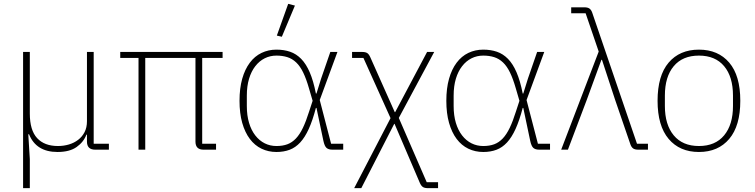

<svg xmlns="http://www.w3.org/2000/svg" viewBox="-20 -778 3925 998"><path d="M100 200V-508H135V-188Q135 -101 173 -60Q211 -19 281 -19Q311 -19 338 -27Q365 -35 386 -51Q407 -67 419.5 -91Q432 -115 432 -148V-508H467V-31H546V0H475Q432 0 432 -42V-78H429Q415 -40 378.5 -14Q342 12 279 12Q168 12 131 -80H127L135 49V200Z M1031 -31H1103V0H1038Q996 0 996 -42V-477H735V0H700V-477H605V-508H1137V-477H1031Z M1764 0H1708Q1688 0 1677.5 -9Q1667 -18 1661 -46L1625 -217H1622Q1605 -152 1585 -108Q1565 -64 1540.5 -37.5Q1516 -11 1485.5 0.5Q1455 12 1417 12Q1375 12 1339.5 -5Q1304 -22 1278.5 -56Q1253 -90 1239 -139.5Q1225 -189 1225 -254Q1225 -319 1239 -368.5Q1253 -418 1278.5 -452Q1304 -486 1339.5 -503Q1375 -520 1417 -520Q1456 -520 1488 -509Q1520 -498 1545.5 -472Q1571 -446 1590 -402Q1609 -358 1622 -292H1625L1649 -369L1697 -508H1734L1642 -258L1701 -31H1764ZM1417 -19Q1449 -19 1473.5 -28Q1498 -37 1518 -58Q1538 -79 1554.5 -113.5Q1571 -148 1587 -199L1605 -254L1586 -319Q1572 -368 1556 -401Q1540 -434 1519.5 -453.5Q1499 -473 1473.5 -481Q1448 -489 1417 -489Q1384 -489 1356 -475Q1328 -461 1307 -434Q1286 -407 1274.5 -368.5Q1263 -330 1263 -281V-227Q1263 -178 1274.5 -139.5Q1286 -101 1307 -74Q1328 -47 1356 -33Q1384 -19 1417 -19ZM1445 -587 1419 -593 1478 -758 1513 -749Z M1862 -508Q1880 -508 1889 -502Q1898 -496 1905 -480L2032 -195H2034L2200 -508H2237L2053 -165L2198 169H2257V200H2205Q2187 200 2178 194Q2169 188 2162 172L2031 -134H2029L1858 200H1821L2010 -164L1869 -477H1810V-508Z M2839 0H2783Q2763 0 2752.5 -9Q2742 -18 2736 -46L2700 -217H2697Q2680 -152 2660 -108Q2640 -64 2615.5 -37.5Q2591 -11 2560.5 0.5Q2530 12 2492 12Q2450 12 2414.5 -5Q2379 -22 2353.5 -56Q2328 -90 2314 -139.5Q2300 -189 2300 -254Q2300 -319 2314 -368.5Q2328 -418 2353.5 -452Q2379 -486 2414.5 -503Q2450 -520 2492 -520Q2531 -520 2563 -509Q2595 -498 2620.5 -472Q2646 -446 2665 -402Q2684 -358 2697 -292H2700L2724 -369L2772 -508H2809L2717 -258L2776 -31H2839ZM2492 -19Q2524 -19 2548.5 -28Q2573 -37 2593 -58Q2613 -79 2629.5 -113.5Q2646 -148 2662 -199L2680 -254L2661 -319Q2647 -368 2631 -401Q2615 -434 2594.5 -453.5Q2574 -473 2548.5 -481Q2523 -489 2492 -489Q2459 -489 2431 -475Q2403 -461 2382 -434Q2361 -407 2349.5 -368.5Q2338 -330 2338 -281V-227Q2338 -178 2349.5 -139.5Q2361 -101 2382 -74Q2403 -47 2431 -33Q2459 -19 2492 -19Z M3024 -709H2949V-740H3017Q3035 -740 3044 -733.5Q3053 -727 3058 -713L3291 -31H3348V0H3298Q3280 0 3271 -6.5Q3262 -13 3257 -27L3177 -260L3109 -467H3106L3030 -259L2932 0H2897L3092 -510Z M3613 12Q3513 12 3455.5 -56Q3398 -124 3398 -254Q3398 -385 3455.5 -452.5Q3513 -520 3613 -520Q3713 -520 3770.5 -452.5Q3828 -385 3828 -254Q3828 -124 3770.5 -56Q3713 12 3613 12ZM3613 -19Q3698 -19 3744 -74.5Q3790 -130 3790 -227V-281Q3790 -379 3744 -434Q3698 -489 3613 -489Q3528 -489 3482 -434Q3436 -379 3436 -281V-227Q3436 -130 3482 -74.5Q3528 -19 3613 -19Z"/></svg>

Font: IBM Plex Sans ExtLt
Style: Regular
Weight: 200
Designer: Mike Abbink, Paul van der Laan, Pieter van Rosmalen
Foundry: Bold Monday
Version: Version 3.005